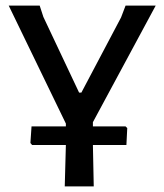

<svg xmlns="http://www.w3.org/2000/svg" viewBox="-20 -662 581 682"><path d="M310 -213H426L432 -207L429 -147H310L313 0H210L214 -147H94L88 -154L92 -213H214V-223L11 -642H121L134 -602L261 -333H269L410 -600L426 -642H533L310 -228Z"/></svg>

Font: Alegreya Sans SC Medium
Style: Regular
Weight: 500
Designer: Juan Pablo del Peral
Foundry: Huerta Tipografica
Version: Version 2.001;PS 002.001;hotconv 1.0.88;makeotf.lib2.5.64775